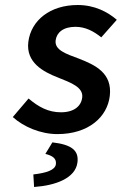

<svg xmlns="http://www.w3.org/2000/svg" viewBox="-20 -523 486 766"><path d="M31 -56C74 -17 142 12 209 12C333 12 408 -56 418 -140C429 -232 359 -264 295 -289C244 -308 197 -323 202 -362C206 -393 232 -416 281 -416C320 -416 353 -399 384 -374L446 -444C410 -475 358 -503 290 -503C180 -503 104 -442 93 -356C83 -274 151 -237 213 -213C263 -193 313 -175 308 -134C304 -100 276 -75 223 -75C173 -75 134 -96 94 -130ZM189 45 161 91C189 98 206 109 203 132C200 156 164 167 113 173L116 223C202 217 281 188 289 125C295 78 267 54 189 45Z"/></svg>

Font: Falling Sky
Style: Obl
Weight: 400
Designer: Paul D. Hunt
Foundry: Adobe Systems Incorporated
Version: Version 1.02